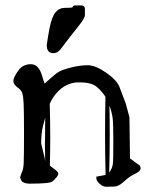

<svg xmlns="http://www.w3.org/2000/svg" viewBox="-20 -675 578 722"><path d="M180.7 -475.1C190.4 -475.1 199.1 -479.5 206.5 -488.3C232.9 -523.1 255 -551.5 272.7 -573.5C290.4 -595.5 299.3 -610.2 299.3 -617.7V-632.1V-636.7V-640.6C299.3 -642.3 299.2 -643.6 298.8 -644.5C298.5 -645.5 298.2 -646.6 297.9 -647.7C297.5 -648.8 297 -649.7 296.4 -650.4C295.7 -651 294.5 -651.9 292.7 -653.1C290.9 -654.2 286.4 -654.8 279.1 -654.8H265.9C264.4 -654.8 262.5 -654.6 260 -654.3C257.6 -654 255.8 -653.2 254.6 -651.9C253.5 -650.6 252.6 -648.9 252 -647C248.4 -646 239.3 -645.5 224.6 -645.5C210 -645.5 198 -639.9 188.7 -628.7C179.4 -617.4 171.9 -597 166 -567.4C162.4 -549.5 159 -528.8 155.8 -505.4C155.8 -485.2 164.1 -475.1 180.7 -475.1ZM134.8 -135.7C134.8 -161.1 137.1 -183.1 141.8 -201.7C146.6 -220.2 149.3 -230.5 149.9 -232.4C149.6 -205.1 149.4 -177.7 149.4 -150.4C149.4 -144.9 149.3 -139.3 148.9 -133.8C148.9 -112 149.3 -90.2 149.9 -68.4L148.4 -79.1ZM406.2 -140.1C406.2 -95.5 405.6 -68.2 404.3 -58.1C403 -48 398.8 -37.6 391.6 -26.9L390.6 -25.9C391.9 -76 392.6 -122.2 392.6 -164.3C392.6 -206.5 392.3 -244.5 391.6 -278.3C398.1 -259.8 402.2 -243.2 403.8 -228.8C405.4 -214.3 406.2 -184.7 406.2 -140.1ZM91.8 15.6C142.6 15.6 171.1 12.9 177.2 7.3C183.4 1.8 188.6 -3.5 192.9 -8.5C197.1 -13.6 199.2 -18.1 199.2 -22.2C199.2 -26.3 195.7 -30.8 188.7 -35.9C181.7 -40.9 174.6 -46.4 167.5 -52.2C168.5 -87.7 168.9 -124.8 168.9 -163.6C168.9 -202.3 168.3 -242.7 167 -284.7C171.9 -295.4 176.9 -304.5 182.1 -312C205.6 -344.9 234.7 -362.6 269.5 -365.2H280.8C310.1 -365.2 331.5 -359.3 345 -347.4C358.5 -335.5 369 -323.4 376.5 -311C375.5 -266.1 375 -219.2 375 -170.2C375 -121.2 375.7 -70.1 377 -17.1L342.3 -10.7V-4.9V-4.4C342.3 1.5 346.2 8.1 354 15.6C362.1 23.4 370.9 27.3 380.4 27.3H380.9C390.6 27.3 400.6 27 410.6 26.4C420.7 26.4 432.5 20.2 446 7.8C459.6 -4.6 471.4 -13.2 481.7 -18.1C491.9 -22.9 499 -27.2 502.9 -30.8C506.8 -34.3 508.8 -38.2 508.8 -42.5C508.8 -46.7 507 -50.6 503.4 -54.2L468.8 -79.1L466.8 -233.9L452.6 -286.6C444.2 -308.4 436.6 -328.4 429.9 -346.4C423.3 -364.5 406.4 -382.9 379.4 -401.6C352.4 -420.3 329.3 -429.7 310.1 -429.7C290.9 -429.7 270.5 -427 249 -421.6C227.5 -416.3 212.5 -411.2 203.9 -406.5C195.2 -401.8 184.8 -393.9 172.6 -382.8C160.4 -371.7 152.2 -364.4 147.9 -360.8C145.3 -366.7 141.9 -377 137.7 -391.6C129.6 -419.6 115.5 -433.6 95.5 -433.6C75.4 -433.6 59.6 -425.2 47.9 -408.4C36.1 -391.7 30.3 -379.1 30.3 -370.6C30.3 -362.1 35.2 -354.3 44.9 -347.2C54.7 -340 60.9 -332.8 63.5 -325.7C66.1 -318.5 67.9 -305.6 68.8 -286.9C69.8 -268.1 70.3 -230.2 70.3 -173.1C70.3 -116 69.9 -78.8 69.1 -61.5C68.3 -44.3 65.4 -31.6 60.5 -23.4L55.7 -7.8V-7.3L59.6 2.9V3.4C64.5 10.9 74.4 15 89.4 15.6Z"/></svg>

Font: Drukaatie burti
Style: Regular
Weight: 400
Version: Version 0.14.4